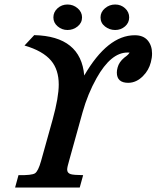

<svg xmlns="http://www.w3.org/2000/svg" viewBox="-20 -837 699 857"><path d="M551.3 -602.5H548.8Q475.1 -602.5 411.1 -488.3Q371.6 -418 348.6 -335.9L288.6 -120.1Q279.8 -90.8 279.8 -80.1Q279.8 -64.5 295.9 -59.6Q308.6 -55.7 351.1 -55.2L335.9 0H47.4L62.5 -55.2Q122.1 -54.2 136.2 -63.5Q150.4 -72.8 163.1 -117.7L215.3 -304.7Q242.2 -402.8 242.2 -459.5Q242.2 -525.9 208 -566.4Q171.4 -609.9 89.4 -633.8L132.8 -680.2Q340.8 -675.3 356 -500Q460.4 -679.7 581.5 -679.7Q619.6 -679.7 639.2 -656.7Q658.7 -633.8 658.7 -598.1Q658.7 -579.1 653.3 -559.1Q644 -523.4 619.1 -498.5Q589.8 -467.8 552.7 -467.3Q501.5 -467.3 501.5 -513.2Q501.5 -523.4 504.9 -535.6Q511.2 -560.1 534.7 -579.6Q537.6 -582 545.2 -587.6Q552.7 -593.3 558.6 -602.1ZM428.7 -759.3Q428.7 -783.2 448.5 -800Q468.3 -816.9 494.1 -816.9Q520 -816.9 538.3 -800Q556.6 -783.2 556.6 -759.3Q556.6 -735.4 538.1 -719.2Q519.5 -703.1 494.1 -703.1Q468.8 -703.1 448.7 -718.8Q428.7 -734.4 428.7 -759.3ZM346.2 -759.3Q346.2 -734.9 326.4 -719Q306.6 -703.1 281.2 -703.1Q256.8 -703.1 237.5 -719.2Q218.3 -735.4 218.3 -759.3Q218.3 -783.2 236.8 -800Q255.4 -816.9 281.2 -816.9Q307.1 -816.9 326.7 -800Q346.2 -783.2 346.2 -759.3Z"/></svg>

Font: Accordance
Style: Bold-Italic
Weight: 700
Italic angle: -11°
Version: Version 1.2 (build January 31, 2020) Miklal Software Solutio